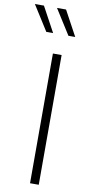

<svg xmlns="http://www.w3.org/2000/svg" viewBox="-158 -1044 514 1086"><g transform="rotate(10 99.0 -501.5)"><path d="M99 0H149V-745H99ZM168 -859H207L129 -1003H77ZM41 -859H80L2 -1003H-50Z"/></g></svg>

Font: Plus Jakarta Sans ExtraLight
Style: Regular
Weight: 200
Designer: Gumpita Rahayu
Foundry: Tokotype
Version: Version 2.004; ttfautohint (v1.8.3)